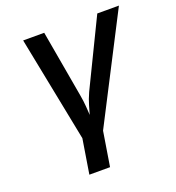

<svg xmlns="http://www.w3.org/2000/svg" viewBox="-132 -656 865 942"><g transform="rotate(-20 300.0 -185.0)"><path d="M174 180 203 0 94 -550H204L265 -202Q271 -169 273 -140.5Q275 -112 276 -95Q281 -112 289 -140.5Q297 -169 312 -202L481 -550H594L311 0L282 180Z"/></g></svg>

Font: NKDuy Mono SemiBold
Style: Italic
Weight: 600
Italic angle: -9°
Monospace: yes
Designer: NKDuy
Foundry: NKDuy
Version: Version 2.251; ttfautohint (v1.8.4.7-5d5b)